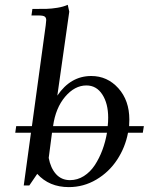

<svg xmlns="http://www.w3.org/2000/svg" viewBox="-20 -766 655 793"><path d="M43 -217.8 46.9 -245.1H111.8L168.9 -662.1Q170.9 -677.7 170.9 -683.1Q170.9 -693.4 164.3 -697.8Q157.7 -702.1 140.1 -702.1H109.9L113.8 -729Q154.3 -729 173.3 -729.5Q192.4 -730 216.8 -733.9Q241.2 -737.8 259.8 -746.1L266.1 -717.8L216.8 -371.1Q271.5 -452.1 356.9 -452.1Q423.3 -452.1 468.8 -401.6Q514.2 -351.1 514.2 -272Q514.2 -257.3 513.2 -245.1H574.2L569.8 -217.8H508.8Q497.1 -156.7 463.6 -106Q430.2 -55.2 377.7 -24.2Q325.2 6.8 264.2 6.8Q183.1 6.8 133.8 -47.9L101.1 0H78.1L107.9 -217.8ZM181.2 -113.8Q189 -71.8 211.4 -46.9Q233.9 -22 269 -22Q299.8 -22 326.4 -38.8Q353 -55.7 371.6 -84Q390.1 -112.3 402.8 -146.2Q415.5 -180.2 421.9 -217.8H194.8ZM199.2 -245.1H424.8Q426.8 -260.7 426.8 -279.8Q426.8 -338.4 402.6 -375.7Q378.4 -413.1 336.9 -413.1Q288.6 -413.1 249 -366.5Q209.5 -319.8 199.2 -245.1Z"/></svg>

Font: Dihjauti
Style: Bold Italic
Weight: 700
Italic angle: -9°
Designer: T. Christopher White
Version: Version 3.0.0